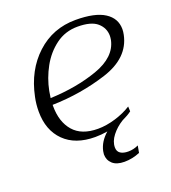

<svg xmlns="http://www.w3.org/2000/svg" viewBox="-124 -599 755 848"><g transform="rotate(-20 254.0 -174.5)"><path d="M508 -397Q508 -385 505 -371Q484 -270 361 -230.5Q238 -191 104 -188V-182Q104 -108 142 -64Q180 -20 257 -20Q296 -20 339 -33Q382 -46 415 -67L416 -44Q399 -31 371 -18Q340 1 319 28Q298 55 298 83Q298 102 311.5 111Q325 120 348 120Q373 120 396 109L390 142Q354 157 317 157Q280 157 261 139.5Q242 122 242 95Q242 90 244 80Q253 38 291 5Q261 10 233 10Q140 10 88 -41.5Q36 -93 36 -181Q36 -216 43 -248Q67 -365 143.5 -435.5Q220 -506 327 -506Q418 -506 463 -477Q508 -448 508 -397ZM446 -388Q446 -425 417.5 -450Q389 -475 325 -475Q267 -475 222.5 -442Q178 -409 150 -358Q122 -307 111 -251Q107 -229 106 -219Q230 -224 329 -259Q428 -294 444 -369Q446 -381 446 -388Z"/></g></svg>

Font: Trirong Light
Style: Italic
Weight: 300
Italic angle: -12°
Designer: Katatrad Team
Foundry: CadsonDemak
Version: Version 1.001